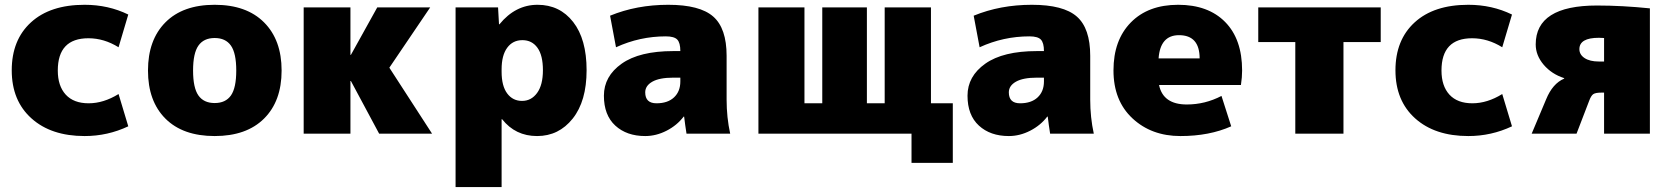

<svg xmlns="http://www.w3.org/2000/svg" viewBox="-20 -550 6871 790"><path d="M328.1 -530.3Q425.8 -530.3 507.8 -490.2L467.8 -355.5Q408.2 -392.6 343.8 -392.6Q217.8 -392.6 217.8 -259.8Q217.8 -196.3 250.5 -160.6Q283.2 -125 344.7 -125Q406.2 -125 467.8 -163.1L507.8 -30.3Q422.9 9.8 328.1 9.8Q190.4 9.8 109.4 -63Q28.3 -135.7 28.3 -260.7Q28.3 -385.7 107.4 -458Q186.5 -530.3 328.1 -530.3Z M660.6 -62Q588.9 -133.8 588.9 -259.8Q588.9 -385.7 660.6 -458Q732.4 -530.3 863.3 -530.3Q994.1 -530.3 1066.4 -458Q1138.7 -385.7 1138.7 -259.8Q1138.7 -133.8 1066.4 -62Q994.1 9.8 863.3 9.8Q732.4 9.8 660.6 -62ZM796.4 -362.3Q774.4 -331.1 774.4 -259.8Q774.4 -188.5 796.4 -157.2Q818.4 -126 863.3 -126Q908.2 -126 930.2 -157.2Q952.1 -188.5 952.1 -259.8Q952.1 -331.1 930.2 -362.3Q908.2 -393.6 863.3 -393.6Q818.4 -393.6 796.4 -362.3Z M1229.5 0V-519.5H1421.9V-324.2H1423.8L1532.2 -519.5H1750L1582 -271.5L1757.8 0H1540L1423.8 -216.8H1421.9V0Z M1854.5 219.7V-519.5H2029.3L2033.2 -450.2H2035.2Q2100.6 -530.3 2191.9 -530.3Q2283.2 -530.3 2338.4 -459.5Q2393.6 -388.7 2393.6 -261.2Q2393.6 -133.8 2336.4 -62Q2279.3 9.8 2189.9 9.8Q2100.6 9.8 2045.9 -59.6H2043.9V219.7ZM2043.9 -254.9Q2043.9 -196.3 2066.9 -165.5Q2089.8 -134.8 2127.9 -134.8Q2166 -134.8 2189.9 -167.5Q2213.9 -200.2 2213.9 -261.2Q2213.9 -322.3 2191.4 -353.5Q2168.9 -384.8 2129.4 -384.8Q2089.8 -384.8 2066.9 -353.5Q2043.9 -322.3 2043.9 -264.6Z M2750 -339.8H2779.3Q2779.3 -374 2766.6 -387.2Q2753.9 -400.4 2719.7 -400.4Q2612.3 -400.4 2514.6 -355.5L2490.2 -485.4Q2599.6 -530.3 2729.5 -530.3Q2859.4 -530.3 2914.6 -481.9Q2969.7 -433.6 2969.7 -320.3V-139.6Q2969.7 -67.4 2984.4 0H2804.7Q2798.8 -37.1 2794.9 -70.3H2793Q2765.6 -34.2 2722.7 -12.2Q2679.7 9.8 2634.8 9.8Q2558.6 9.8 2511.7 -33.2Q2464.8 -76.2 2464.8 -156.2Q2464.8 -236.3 2538.1 -288.1Q2611.3 -339.8 2750 -339.8ZM2634.8 -169.9Q2634.8 -125 2681.2 -125Q2727.5 -125 2753.4 -149.4Q2779.3 -173.8 2779.3 -214.8V-230.5H2750Q2693.4 -230.5 2664.1 -213.9Q2634.8 -197.3 2634.8 -169.9Z M3100.6 0V-519.5H3290V-125H3363.3V-519.5H3546.9V-125H3620.1V-519.5H3810.5V-125H3900.4V120.1H3730.5V0Z M4246.1 -339.8H4275.4Q4275.4 -374 4262.7 -387.2Q4250 -400.4 4215.8 -400.4Q4108.4 -400.4 4010.7 -355.5L3986.3 -485.4Q4095.7 -530.3 4225.6 -530.3Q4355.5 -530.3 4410.6 -481.9Q4465.8 -433.6 4465.8 -320.3V-139.6Q4465.8 -67.4 4480.5 0H4300.8Q4294.9 -37.1 4291 -70.3H4289.1Q4261.7 -34.2 4218.8 -12.2Q4175.8 9.8 4130.9 9.8Q4054.7 9.8 4007.8 -33.2Q3960.9 -76.2 3960.9 -156.2Q3960.9 -236.3 4034.2 -288.1Q4107.4 -339.8 4246.1 -339.8ZM4130.9 -169.9Q4130.9 -125 4177.2 -125Q4223.6 -125 4249.5 -149.4Q4275.4 -173.8 4275.4 -214.8V-230.5H4246.1Q4189.5 -230.5 4160.2 -213.9Q4130.9 -197.3 4130.9 -169.9Z M5090.8 -259.8Q5090.8 -232.4 5085.9 -200.2H4749Q4765.6 -120.1 4863.3 -120.1Q4938.5 -120.1 5005.9 -155.3L5045.9 -30.3Q4956.1 9.8 4836.9 9.8Q4717.8 9.8 4639.6 -63Q4561.5 -135.7 4561.5 -260.3Q4561.5 -384.8 4632.8 -457.5Q4704.1 -530.3 4827.6 -530.3Q4951.2 -530.3 5021 -459.5Q5090.8 -388.7 5090.8 -259.8ZM4747.1 -309.6H4916Q4916 -405.3 4831.1 -405.3Q4753.9 -405.3 4747.1 -309.6Z M5157.2 -377V-519.5H5661.1V-377H5507.8V0H5309.6V-377Z M6021.5 -530.3Q6119.1 -530.3 6201.2 -490.2L6161.1 -355.5Q6101.6 -392.6 6037.1 -392.6Q5911.1 -392.6 5911.1 -259.8Q5911.1 -196.3 5943.8 -160.6Q5976.6 -125 6038.1 -125Q6099.6 -125 6161.1 -163.1L6201.2 -30.3Q6116.2 9.8 6021.5 9.8Q5883.8 9.8 5802.7 -63Q5721.7 -135.7 5721.7 -260.7Q5721.7 -385.7 5800.8 -458Q5879.9 -530.3 6021.5 -530.3Z M6282.2 0 6341.8 -141.6Q6368.2 -206.1 6416 -226.6V-228.5Q6364.3 -245.1 6331.5 -283.7Q6298.8 -322.3 6298.8 -367.2Q6298.8 -527.3 6550.8 -527.3Q6654.3 -527.3 6768.6 -515.6V0H6580.1V-168.9H6568.4Q6544.9 -168.9 6535.6 -162.6Q6526.4 -156.2 6518.6 -134.8L6466.8 0ZM6478.5 -347.7Q6478.5 -325.2 6500 -311Q6521.5 -296.9 6558.6 -296.9H6580.1V-393.6L6558.6 -394.5Q6478.5 -394.5 6478.5 -347.7Z"/></svg>

Font: GenEi M Gothic v2 Black
Style: Regular
Weight: 900
Version: Version 2.0